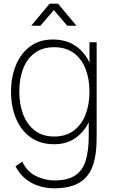

<svg xmlns="http://www.w3.org/2000/svg" viewBox="-20 -770 616 1045"><path d="M150 -630 250 -750H296L396 -630H346L273 -715L200 -630ZM276 255Q237 255 197.5 244Q158 233 123.2 206.8Q88.5 180.5 64 135L101 110Q128 165.5 177 188.8Q226 212 276 212Q348.5 212 389.2 184.8Q430 157.5 446.5 103.8Q463 50 463 -30V-168H467V-540H506V-30Q506 -5.5 505 17.5Q504 40.5 501 63Q493 128.5 466.2 171Q439.5 213.5 392.5 234.2Q345.5 255 276 255ZM275 15Q198.5 15 146.2 -22.8Q94 -60.5 67 -125.2Q40 -190 40 -271Q40 -350.5 66.5 -415Q93 -479.5 143.8 -517.2Q194.5 -555 267 -555Q342.5 -555 394.2 -518.2Q446 -481.5 472.5 -417.2Q499 -353 499 -271Q499 -190.5 472.8 -125.8Q446.5 -61 396.5 -23Q346.5 15 275 15ZM275 -27Q338.5 -27 381.2 -59Q424 -91 445.5 -146.2Q467 -201.5 467 -271Q467 -341.5 445.2 -396.2Q423.5 -451 380.8 -482Q338 -513 275 -513Q210.5 -513 168.2 -481.2Q126 -449.5 105.5 -394.8Q85 -340 85 -271Q85 -201.5 106.5 -146.2Q128 -91 170.2 -59Q212.5 -27 275 -27Z"/></svg>

Font: Manrope ExtraLight
Style: Regular
Weight: 200
Designer: Mikhail Sharanda
Foundry: Mikhail Sharanda
Version: Version 4.505